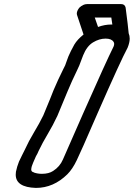

<svg xmlns="http://www.w3.org/2000/svg" viewBox="-20 -920 655 940"><path d="M185 -69Q219 -69 240 -83Q273 -104 288 -139Q298 -163 389 -369Q500 -620 536 -692Q539 -699 539 -705Q539 -711 536 -715Q526 -731 497 -731Q466 -731 435.5 -712.5Q405 -694 387 -649L368 -599L357 -575Q332 -524 310 -471L261 -353Q239 -306 213.5 -263.5Q188 -221 169 -181Q164 -168 156 -155L142 -123Q134 -105 133 -92V-89Q133 -79 146 -76L147 -75Q165 -69 185 -69ZM610 -757Q615 -745 615 -731Q615 -712 605 -687Q571 -624 457 -364Q372 -168 356 -136Q335 -92 310 -67Q242 0 156 0Q57 -3 57 -65Q57 -72 58 -79Q63 -104 73 -129Q80 -145 87.5 -159Q95 -173 100 -184Q121 -230 147 -273Q173 -316 192 -355L225 -435L242 -478Q264 -530 290 -582L299 -600Q303 -610 306.5 -621Q310 -632 315 -644Q325 -668 344 -702Q359 -727 389 -751L357 -847Q356 -850 356 -853Q356 -860 359 -867Q362 -874 368 -882Q387 -900 406 -900H573Q591 -900 595 -883Q607 -792 610 -757ZM460 -788Q493 -800 525 -800H530L525 -834H444Z"/></svg>

Font: Bubblez Graffiti
Style: Italic
Weight: 400
Italic angle: -22.5°
Designer: GGBotNet
Foundry: GGBotNet
Version: 1.00